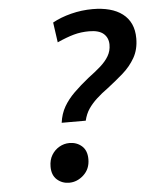

<svg xmlns="http://www.w3.org/2000/svg" viewBox="-52 -754 664 811"><g transform="rotate(-5 280.0 -348.0)"><path d="M199 -242Q204 -280 221 -309.5Q238 -339 265.5 -366Q293 -393 328 -421Q359 -444 381.5 -464Q404 -484 416.5 -505.5Q429 -527 429 -553Q429 -582 409.5 -599.5Q390 -617 348 -617Q313 -617 282.5 -608.5Q252 -600 212 -582L200 -667Q234 -686 279 -697.5Q324 -709 371 -709Q410 -709 442 -700.5Q474 -692 497 -674.5Q520 -657 532 -631Q544 -605 544 -570Q544 -523 524 -488Q504 -453 472.5 -425.5Q441 -398 406 -371Q378 -351 357 -331.5Q336 -312 322 -291.5Q308 -271 301 -242ZM209 13Q179 13 157.5 -6Q136 -25 136 -61Q136 -90 148.5 -110.5Q161 -131 181 -142.5Q201 -154 224 -154Q255 -154 276.5 -135Q298 -116 298 -79Q298 -38 270.5 -12.5Q243 13 209 13Z"/></g></svg>

Font: Ubuntu Sans Mono Medium
Style: Italic
Weight: 500
Italic angle: -13.5°
Monospace: yes
Designer: Dalton Maag Ltd
Foundry: Dalton Maag Ltd
Version: Version 1.006